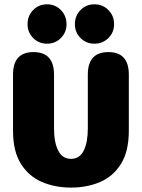

<svg xmlns="http://www.w3.org/2000/svg" viewBox="-20 -861 659 892"><path d="M310 10.5Q236 10.5 175 -15.5Q114 -41.5 77.2 -99.8Q40.5 -158 40.5 -254V-514.5Q40.5 -619 135.5 -619Q231 -619 231 -514.5V-264.5Q231 -199.5 250.5 -161.2Q270 -123 310 -123Q350 -123 369 -161.2Q388 -199.5 388 -264.5V-514.5Q388 -619 483.5 -619Q578.5 -619 578.5 -514.5V-254Q578.5 -158 542.2 -99.8Q506 -41.5 445.2 -15.5Q384.5 10.5 310 10.5ZM198.5 -658Q160.5 -658 134.2 -684.2Q108 -710.5 108 -748.5Q108 -788 134.2 -814.5Q160.5 -841 198.5 -841Q236.5 -841 262.8 -814.5Q289 -788 289 -748.5Q289 -710.5 262.8 -684.2Q236.5 -658 198.5 -658ZM418.5 -658Q380.5 -658 354.2 -684.2Q328 -710.5 328 -748.5Q328 -788 354.2 -814.5Q380.5 -841 418.5 -841Q457 -841 483.5 -814.5Q510 -788 510 -748.5Q510 -710.5 483.5 -684.2Q457 -658 418.5 -658Z"/></svg>

Font: Sono ExtraLight Monospace ExtraBold
Style: Regular
Weight: 800
Version: Version 2.112